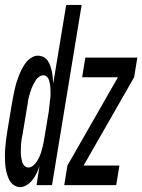

<svg xmlns="http://www.w3.org/2000/svg" viewBox="-43 -755 580 783"><path d="M40 8Q24 8 11.5 -1.5Q-1 -11 -7.5 -26Q-14 -41 -17.5 -56.5Q-21 -72 -22 -88Q-23 -104 -23 -120.5Q-23 -137 -21.5 -153.5Q-20 -170 -18 -187Q-16 -204 -13 -221L7 -341Q9 -354 12 -367.5Q15 -381 18 -395Q21 -409 25.5 -422.5Q30 -436 35 -449Q40 -462 47 -475Q54 -488 62.5 -499.5Q71 -511 84.5 -519.5Q98 -528 111 -528Q123 -528 134 -522.5Q145 -517 151.5 -507.5Q158 -498 162 -486.5Q166 -475 168.5 -463Q171 -451 172 -439Q173 -427 174 -414L227 -735H290L169 0H106L118 -77Q113 -63 106.5 -49Q100 -35 90.5 -22.5Q81 -10 67 -1Q53 8 40 8ZM72 -72Q83 -72 92 -79.5Q101 -87 107.5 -97Q114 -107 118.5 -117.5Q123 -128 126 -138.5Q129 -149 131.5 -159.5Q134 -170 136 -181L156 -301Q158 -317 159.5 -332.5Q161 -348 163 -364Q163 -373 163 -381Q163 -389 162.5 -397.5Q162 -406 160.5 -413.5Q159 -421 156.5 -429Q154 -437 148 -442.5Q142 -448 135 -448Q126 -448 117.5 -442.5Q109 -437 104 -429.5Q99 -422 94.5 -413.5Q90 -405 86.5 -396.5Q83 -388 80.5 -379.5Q78 -371 75.5 -362.5Q73 -354 71.5 -345Q70 -336 69 -327L49 -207Q47 -198 45.5 -188.5Q44 -179 43 -169.5Q42 -160 42 -150.5Q42 -141 42 -131.5Q42 -122 43.5 -112.5Q45 -103 47.5 -94.5Q50 -86 56.5 -79Q63 -72 72 -72ZM219 0 232 -80 438 -440H292L305 -520H517L504 -440L298 -80H444L431 0Z"/></svg>

Font: Iosevka Medium Oblique
Style: Regular
Weight: 500
Italic angle: -9°
Monospace: yes
Designer: Belleve Invis
Foundry: Belleve Invis
Version: Version 32.5.0; ttfautohint (v1.8.4)